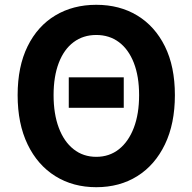

<svg xmlns="http://www.w3.org/2000/svg" viewBox="-20 -774 810 808"><path d="M269.4 -320.3V-448.5H500.8V-320.3ZM385.1 13.8Q287.4 13.8 212.7 -32.8Q138 -79.4 96.1 -166.4Q54.2 -253.3 54.2 -373.6Q54.2 -494 96.1 -579.1Q138 -664.2 212.7 -709Q287.4 -753.8 385.1 -753.8Q483.6 -753.8 557.9 -708.6Q632.2 -663.4 674.1 -578.7Q716 -494 716 -373.6Q716 -253.3 674.1 -166.4Q632.2 -79.4 557.9 -32.8Q483.6 13.8 385.1 13.8ZM385.1 -114Q440.2 -114 480.6 -146Q520.9 -178 543.2 -236.3Q565.4 -294.5 565.4 -373.6Q565.4 -452.6 543.2 -509.5Q520.9 -566.4 480.6 -596.6Q440.2 -626.8 385.1 -626.8Q330.1 -626.8 289.7 -596.6Q249.2 -566.4 227.4 -509.5Q205.5 -452.6 205.5 -373.6Q205.5 -294.5 227.4 -236.3Q249.2 -178 289.7 -146Q330.1 -114 385.1 -114Z"/></svg>

Font: Noto Sans JP
Style: Regular
Weight: 100
Designer: Ryoko NISHIZUKA 西塚涼子 (kana, bopomofo & ideographs); Paul D. Hunt (Latin, Greek & Cyrillic); Sandoll Communications 산돌커뮤니
Foundry: Adobe
Version: Version 2.004;hotconv 1.0.118;makeotfexe 2.5.65603